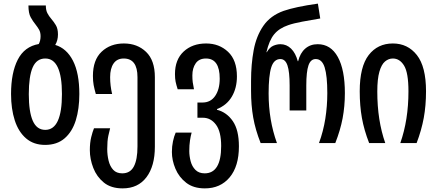

<svg xmlns="http://www.w3.org/2000/svg" viewBox="-20 -790 2413 1060"><path d="M285 -542Q348 -523 383 -454.5Q418 -386 418 -271Q418 -189 398.5 -126Q379 -63 337 -26.5Q295 10 229 10Q166 10 124 -26Q82 -62 61.5 -125.5Q41 -189 41 -271Q41 -388 78 -460.5Q115 -533 194 -547Q204 -565 204 -590Q204 -612 195.5 -626.5Q187 -641 176 -655Q162 -672 149.5 -694.5Q137 -717 137 -760H233Q233 -734 241.5 -717.5Q250 -701 263 -686Q276 -671 288 -651.5Q300 -632 300 -600Q300 -567 285 -542ZM230 -73Q322 -73 322 -271Q322 -467 230 -467Q182 -467 160.5 -418Q139 -369 139 -270Q139 -173 161 -123Q183 -73 230 -73Z M657 250Q593 250 553.5 218Q514 186 495 137Q476 88 476 39Q476 -2 483.5 -32.5Q491 -63 499 -82H588Q584 -68 578 -40Q572 -12 572 33Q572 66 579.5 97Q587 128 605 147.5Q623 167 655 167Q699 167 719 129Q739 91 739 19V-364Q739 -467 663 -467Q626 -467 607 -439.5Q588 -412 588 -364Q588 -317 599 -271H509Q501 -299 497 -320.5Q493 -342 493 -371Q493 -459 541 -504.5Q589 -550 664 -550Q738 -550 786.5 -503.5Q835 -457 835 -364V20Q835 127 788.5 188.5Q742 250 657 250Z M1111 250Q1048 250 1008 219Q968 188 948.5 141.5Q929 95 929 49Q929 18 935 -10Q941 -38 950 -58H1038Q1033 -41 1029 -15Q1025 11 1025 44Q1025 71 1032.5 100Q1040 129 1059 148Q1078 167 1110 167Q1201 167 1201 16Q1201 -63 1172.5 -101.5Q1144 -140 1100 -140H1070V-224H1098Q1143 -224 1168 -260.5Q1193 -297 1193 -356Q1193 -467 1117 -467Q1079 -467 1060.5 -440.5Q1042 -414 1042 -374Q1042 -352 1044 -336.5Q1046 -321 1051 -297H961Q953 -322 949.5 -339Q946 -356 946 -381Q946 -461 994 -505.5Q1042 -550 1118 -550Q1190 -550 1239 -504Q1288 -458 1288 -368Q1288 -304 1260 -256.5Q1232 -209 1178 -188V-184Q1232 -170 1265.5 -121Q1299 -72 1299 18Q1299 128 1248 189Q1197 250 1111 250Z M1419 0Q1390 -73 1378 -141Q1366 -209 1366 -288V-344Q1366 -435 1380.5 -513Q1395 -591 1434 -647.5Q1473 -704 1546 -730Q1578 -741 1624.5 -751Q1671 -761 1735 -770L1748 -688Q1699 -680 1649 -670.5Q1599 -661 1571 -651Q1521 -634 1493.5 -600.5Q1466 -567 1451 -502H1453Q1469 -529 1489 -537.5Q1509 -546 1528 -546Q1562 -546 1587 -521.5Q1612 -497 1624 -452H1626Q1637 -497 1665 -521.5Q1693 -546 1734 -546Q1806 -546 1845 -475.5Q1884 -405 1884 -276Q1884 -203 1871.5 -137Q1859 -71 1831 0H1741Q1765 -65 1776 -134.5Q1787 -204 1787 -276Q1787 -371 1772.5 -417.5Q1758 -464 1723 -464Q1695 -464 1683 -429Q1671 -394 1671 -318V-180H1579V-318Q1579 -394 1567 -429Q1555 -464 1528 -464Q1492 -464 1477.5 -418Q1463 -372 1463 -274Q1463 -127 1509 0Z M2018 0Q1990 -72 1978 -139Q1966 -206 1966 -286Q1966 -422 2015.5 -486Q2065 -550 2149 -550Q2231 -550 2281.5 -486Q2332 -422 2332 -286Q2332 -207 2319.5 -139Q2307 -71 2280 0H2190Q2235 -128 2235 -286Q2235 -388 2211 -427.5Q2187 -467 2149 -467Q2125 -467 2105.5 -450.5Q2086 -434 2074.5 -394Q2063 -354 2063 -285Q2063 -204 2074 -133.5Q2085 -63 2107 0Z"/></svg>

Font: Noto Sans Georgian ExtraCondensed Medium
Style: Regular
Weight: 500
Width: 2
Designer: Monotype Design Team, Akaki Razmadze
Foundry: Google LLC
Version: Version 2.005; ttfautohint (v1.8.4.7-5d5b)